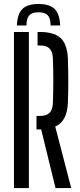

<svg xmlns="http://www.w3.org/2000/svg" viewBox="-20 -964 410 984"><path d="M264.5 0 191 -301H167V-370H185Q218.5 -370 234 -385.8Q249.5 -401.5 251 -435.5Q255.5 -550.5 251 -666Q249.5 -699.5 234 -715.2Q218.5 -731 185.5 -731H172.5V-800H185.5Q258.5 -800 291.8 -768Q325 -736 328 -662.5Q330 -598.5 330 -545.5Q330 -492.5 328 -439Q324.5 -341.5 263 -315.5L345 0ZM51.5 0V-800H128V0ZM177.5 -943.5Q120.5 -943.5 94.8 -918Q69 -892.5 66.5 -833.5H115.5Q116 -870 130 -885.5Q144 -901 177.5 -901Q211 -901 225 -885.5Q239 -870 239.5 -833.5H288.5Q285.5 -892.5 259.8 -918Q234 -943.5 177.5 -943.5Z"/></svg>

Font: Big Shoulders Stencil Display Medium
Style: Regular
Weight: 500
Designer: Patric King
Foundry: XO Type Co
Version: Version 1.000